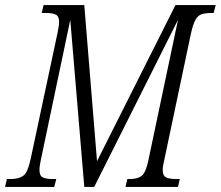

<svg xmlns="http://www.w3.org/2000/svg" viewBox="-40 -734 867 754"><path d="M-20 0 -13 -31H3Q34 -31 51.5 -44Q69 -57 80 -108L186 -605Q189 -620 190.5 -630Q192 -640 192 -648Q192 -670 179.5 -676.5Q167 -683 141 -683H124L131 -714H291L341 -101L649 -714H807L799 -683H790Q766 -683 751.5 -678Q737 -673 727.5 -656Q718 -639 710 -603L606 -110Q599 -82 599 -66Q599 -44 612 -37.5Q625 -31 650 -31H666L659 0H453L460 -31H471Q501 -31 517 -44Q533 -57 543 -106L659 -656L330 0H291L236 -656L121 -109Q115 -83 115 -66Q115 -44 128 -37.5Q141 -31 165 -31H181L173 0Z"/></svg>

Font: Noto Serif ExtraCondensed Light
Style: Italic
Weight: 300
Width: 2
Italic angle: -12°
Designer: Monotype Design Team
Foundry: Monotype Imaging Inc.
Version: Version 2.014; ttfautohint (v1.8.4.7-5d5b)